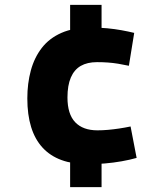

<svg xmlns="http://www.w3.org/2000/svg" viewBox="-20 -669 679 794"><path d="M343 10Q219 10 156 -58.5Q93 -127 93 -262Q93 -324 107.5 -377.5Q122 -431 153 -471Q184 -511 234 -533Q284 -555 356 -555Q393 -555 424 -552Q455 -549 482.5 -544Q510 -539 535 -533L513 -397Q490 -402 468.5 -405.5Q447 -409 425.5 -410.5Q404 -412 381 -412Q341 -412 314 -396.5Q287 -381 273 -348.5Q259 -316 259 -266Q259 -197 291 -163.5Q323 -130 383 -130Q404 -130 426.5 -132Q449 -134 472.5 -137.5Q496 -141 520 -146L545 -16Q517 -8 483 -2Q449 4 413.5 7Q378 10 343 10ZM270 105V-13L400 -7V105ZM270 -529V-649H400V-539Z"/></svg>

Font: Georama ExtraCondensed Thin
Style: Bold
Weight: 700
Version: Version 1.001